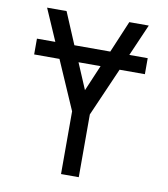

<svg xmlns="http://www.w3.org/2000/svg" viewBox="-82 -805 765 874"><g transform="rotate(10 300.0 -367.5)"><path d="M259 0V-290L161 -515H44V-588H129L65 -735H155L217 -588H383L445 -735H535L471 -588H556V-514H439L341 -290V0ZM300 -395 351 -515H249Z"/></g></svg>

Font: Iosevka Meiseki Sans
Style: Regular
Weight: 400
Monospace: yes
Designer: Belleve Invis
Foundry: Belleve Invis
Version: Version 11.2.6; ttfautohint (v1.8.4)